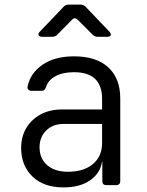

<svg xmlns="http://www.w3.org/2000/svg" viewBox="-20 -805 640 835"><path d="M256 10Q170 10 121 -37.5Q72 -85 72 -161Q72 -211 94.5 -248.5Q117 -286 157 -307.5Q197 -329 249 -329H424V-375Q424 -491 302 -491Q253 -491 221 -473.5Q189 -456 180 -426Q175 -410 161 -410H117Q109 -410 103.5 -415Q98 -420 100 -429Q112 -487 165 -523.5Q218 -560 302 -560Q399 -560 451 -512Q503 -464 503 -377V-18Q503 0 485 0H442Q425 0 425 -18V-103H424Q416 -51 371.5 -20.5Q327 10 256 10ZM276 -58Q344 -58 384 -91.5Q424 -125 424 -183V-266H256Q210 -266 181 -237.5Q152 -209 152 -164Q152 -116 185 -87Q218 -58 276 -58ZM163 -645Q151 -645 148 -652Q145 -659 153 -667L257 -776Q266 -785 279 -785H330Q343 -785 352 -776L456 -667Q464 -659 461.5 -652Q459 -645 447 -645H405Q392 -645 383 -654L318 -719Q305 -732 293 -719L229 -654Q220 -645 207 -645Z"/></svg>

Font: Pitagon Sans Mono Light
Style: Regular
Weight: 300
Monospace: yes
Designer: Travis Tran
Foundry: Pitagon
Version: Version 1.001; ttfautohint (v1.8.4.7-5d5b);gftools[0.9.26]